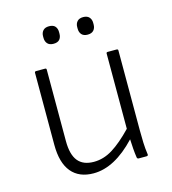

<svg xmlns="http://www.w3.org/2000/svg" viewBox="-102 -740 748 836"><g transform="rotate(-15 272.0 -322.5)"><path d="M218 12Q153 12 118.5 -29.5Q84 -71 84 -152V-477Q84 -483 91 -483H131Q137 -483 137 -477V-155Q137 -94 160.5 -65Q184 -36 232 -36Q276 -36 317 -61.5Q358 -87 407 -138V-477Q407 -483 413 -483H453Q460 -483 460 -477V-116Q460 -89 461 -61.5Q462 -34 466 -7Q467 0 458 0H424Q417 0 416 -7Q413 -27 411.5 -47.5Q410 -68 409 -90Q313 12 218 12ZM195 -578Q177 -578 168 -588Q159 -598 159 -614V-622Q159 -637 168 -647Q177 -657 195 -657Q214 -657 222.5 -647Q231 -637 231 -622V-614Q231 -598 222.5 -588Q214 -578 195 -578ZM349 -578Q331 -578 322 -588Q313 -598 313 -614V-622Q313 -637 322 -647Q331 -657 349 -657Q367 -657 376 -647Q385 -637 385 -622V-614Q385 -598 376 -588Q367 -578 349 -578Z"/></g></svg>

Font: Sofia Sans Light
Style: Regular
Weight: 300
Designer: Botio Nikoltchev, Ani Petrova
Foundry: lettersoup
Version: Version 4.100; ttfautohint (v1.8.3)